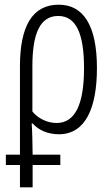

<svg xmlns="http://www.w3.org/2000/svg" viewBox="-20 -562 476 818"><path d="M65 236H119V141H237V97H119C118 41 118 7 115 -36H119C145 -7 184 10 231 10C344 10 393 -102 393 -272C393 -454 335 -542 230 -542C116 -542 65 -447 65 -280V97H5V141H65ZM221 -38C181 -38 141 -58 118 -87V-280C118 -420 151 -494 228 -494C305 -494 338 -417 338 -272C338 -119 301 -38 221 -38Z"/></svg>

Font: Noto Sans UI Condensed Light
Style: Regular
Weight: 300
Width: 3
Designer: Monotype Design Team
Foundry: Monotype Imaging Inc.
Version: Version 1.901